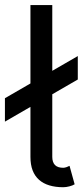

<svg xmlns="http://www.w3.org/2000/svg" viewBox="-54 -743 333 772"><path d="M258.8 -517.6 -34.2 -348.1V-253.9L258.8 -423.3ZM225.6 -76.2Q221.2 -73.7 213.6 -71Q206.1 -68.4 200.2 -68.4Q189.5 -68.4 181.2 -71Q172.9 -73.7 167.2 -79.3Q161.6 -85 158.9 -93.3Q156.2 -101.6 156.2 -112.3V-214.8V-282.2V-722.7H68.4V-282.2V-214.8V-112.3Q68.4 -81.1 77.1 -58.1Q85.9 -35.2 103 -20Q120.1 -4.9 144.5 2.4Q168.9 9.8 200.2 9.8Q211.9 9.8 225.1 6.3Q238.3 2.9 246.1 -2Z"/></svg>

Font: Giphurs
Style: Regular
Weight: 400
Version: Version 2.010